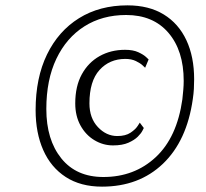

<svg xmlns="http://www.w3.org/2000/svg" viewBox="-20 -683 769 717"><path d="M700 -313Q678 -157 588.5 -71.5Q499 14 361 14Q281 14 225.5 -22Q170 -58 141.5 -122.5Q113 -187 113 -272Q113 -392 155.5 -479.5Q198 -567 275 -615Q352 -663 456 -663Q536 -663 591.5 -629Q647 -595 676 -533Q705 -471 705 -387Q705 -369 704 -351Q703 -333 700 -313ZM661 -312Q663 -330 664.5 -347.5Q666 -365 666 -381Q666 -494 609 -560.5Q552 -627 451 -627Q362 -627 295 -584.5Q228 -542 190.5 -463.5Q153 -385 153 -276Q153 -161 209 -91.5Q265 -22 366 -22Q482 -22 561.5 -96Q641 -170 661 -312ZM522 -430Q522 -430 513 -438.5Q504 -447 487.5 -455Q471 -463 448 -463Q389 -463 351.5 -421.5Q314 -380 314 -297Q314 -242 345.5 -208.5Q377 -175 418 -175Q449 -175 467.5 -187.5Q486 -200 494 -212.5Q502 -225 502 -225L517 -205Q517 -205 512 -195Q507 -185 494.5 -172.5Q482 -160 459.5 -150Q437 -140 402 -140Q365 -140 332.5 -159.5Q300 -179 280.5 -214.5Q261 -250 261 -297Q261 -361 285.5 -405.5Q310 -450 352 -473.5Q394 -497 447 -497Q477 -497 496.5 -488Q516 -479 525.5 -470Q535 -461 535 -461Z"/></svg>

Font: Arsenal SC
Style: Italic
Weight: 400
Italic angle: -9.10001°
Designer: Andrij Shevchenko
Foundry: Stairsfor
Version: Version 2.001; ttfautohint (v1.8.4.7-5d5b)